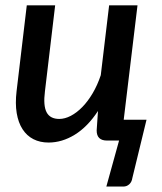

<svg xmlns="http://www.w3.org/2000/svg" viewBox="-20 -530 612 724"><path d="M532.5 -78.5 479 141.5Q477 156 467.5 164.8Q458 173.5 445 173.5H381L429 0H383.5Q344.5 0 344.5 -38L349.5 -111.5Q310.5 -52 262.2 -22.2Q214 7.5 163 7.5Q131 7.5 106 -5.2Q81 -18 65 -42.8Q49 -67.5 43 -103.5Q37 -139.5 42.5 -186L81 -510H188L149.5 -186Q142.5 -131.5 155.8 -106.5Q169 -81.5 203.5 -81.5Q224.5 -81.5 247 -93.2Q269.5 -105 290.5 -126.5Q311.5 -148 329.5 -178.5Q347.5 -209 360 -246.5L391.5 -510H498.5L446.5 -78.5Z"/></svg>

Font: Lato SemiBold
Style: Italic
Weight: 600
Italic angle: -7°
Designer: Lukasz Dziedzic with Adam Twardoch and Botio Nikoltchev
Foundry: tyPoland Lukasz Dziedzic
Version: Version 2.015; 2015-08-06; http://www.latofonts.com/